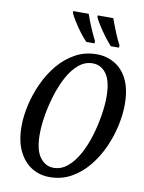

<svg xmlns="http://www.w3.org/2000/svg" viewBox="-101 -1013 819 1094"><g transform="rotate(10 308.0 -466.5)"><path d="M263 11Q204 11 157.5 -18.5Q111 -48 83.5 -105.5Q56 -163 56 -248Q56 -306 71 -371.5Q86 -437 115 -500Q144 -563 186.5 -613.5Q229 -664 284.5 -694.5Q340 -725 409 -725Q464 -725 511 -698Q558 -671 586 -614.5Q614 -558 614 -469Q614 -413 600 -348Q586 -283 557.5 -219.5Q529 -156 486.5 -104Q444 -52 388 -20.5Q332 11 263 11ZM276 -45Q321 -45 357.5 -76Q394 -107 421.5 -157.5Q449 -208 467 -268Q485 -328 494.5 -387.5Q504 -447 504 -494Q504 -585 473.5 -627.5Q443 -670 394 -670Q349 -670 312.5 -639Q276 -608 249 -557.5Q222 -507 203.5 -446.5Q185 -386 175.5 -327Q166 -268 166 -221Q166 -129 197.5 -87Q229 -45 276 -45ZM478 -784Q461 -802 439.5 -830.5Q418 -859 399.5 -888Q381 -917 374 -934V-944H464Q476 -910 493 -868Q510 -826 526 -797L525 -784ZM336 -784Q318 -802 296.5 -830.5Q275 -859 257 -888Q239 -917 232 -934V-944H322Q333 -910 351 -868Q369 -826 384 -797V-784Z"/></g></svg>

Font: Noto Serif ExtraCondensed Medium
Style: Italic
Weight: 500
Width: 2
Italic angle: -12°
Designer: Monotype Design Team
Foundry: Monotype Imaging Inc.
Version: Version 2.013; ttfautohint (v1.8.4.7-5d5b)